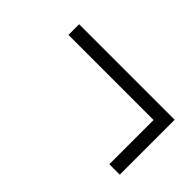

<svg xmlns="http://www.w3.org/2000/svg" viewBox="-37 -559 611 611"><g transform="rotate(45 268.5 -253.5)"><path d="M499 -377V-130H452V-329H69V-377Z"/></g></svg>

Font: Noto Sans Display Light
Style: Italic
Weight: 300
Italic angle: -12°
Designer: Monotype Design Team
Foundry: Monotype Imaging Inc.
Version: Version 2.003